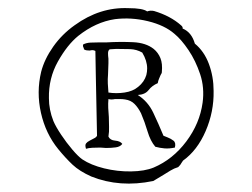

<svg xmlns="http://www.w3.org/2000/svg" viewBox="-20 -779 619 471"><path d="M504 -556Q505 -505 484.5 -457.5Q464 -410 429 -385L425 -379Q424 -377 422.5 -375Q421 -373 419 -371L417 -369Q407 -366 398 -360.5Q389 -355 381 -350Q374 -346 366 -341Q358 -336 356 -335Q274 -318 204 -346Q175 -359 158 -375Q141 -391 123 -413Q92 -451 80.5 -502Q69 -553 81 -603Q89 -634 110.5 -664.5Q132 -695 163 -717Q225 -762 295 -759Q330 -759 341 -751Q349 -754 358 -752Q398 -740 424 -717Q429 -713 428 -709Q450 -700 458 -672Q481 -653 492.5 -622Q504 -591 504 -556ZM477 -527Q482 -564 471 -597Q460 -630 442.5 -656Q425 -682 408 -696Q384 -717 343 -727Q302 -737 262 -732Q215 -725 172 -691Q145 -669 122 -628Q99 -587 100 -538Q100 -510 111 -482Q117 -468 130 -448.5Q143 -429 157.5 -412Q172 -395 182 -388Q203 -374 235.5 -366Q268 -358 301.5 -358.5Q335 -359 357 -368Q404 -388 437 -432Q470 -476 477 -527ZM409 -417Q395 -414 383.5 -415Q372 -416 361 -419Q349 -433 342 -456.5Q335 -480 326 -501Q319 -515 310 -524Q301 -533 287 -535Q281 -536 274.5 -536Q268 -536 262 -536Q258 -535 253.5 -535Q249 -535 246 -536Q245 -525 245.5 -514Q246 -503 247 -492Q247 -480 247.5 -468Q248 -456 246 -444Q250 -435 262.5 -434Q275 -433 280 -426Q275 -419 264 -417.5Q253 -416 240 -416Q236 -416 233 -416.5Q230 -417 226 -417Q216 -417 206.5 -416.5Q197 -416 191 -414Q188 -423 191 -427Q194 -431 200 -434Q205 -437 210.5 -439.5Q216 -442 218 -446Q217 -486 216.5 -522Q216 -558 215 -596L214 -654Q210 -656 207 -656Q204 -656 200 -655Q196 -655 192.5 -655.5Q189 -656 186 -658Q186 -661 184 -664Q183 -667 184 -670Q192 -674 202 -674.5Q212 -675 223 -675Q228 -675 232.5 -675Q237 -675 241 -675Q275 -677 306.5 -675.5Q338 -674 357 -659Q368 -650 373.5 -636.5Q379 -623 377 -602Q377 -600 376 -598.5Q375 -597 374 -595Q372 -590 370 -585.5Q368 -581 367 -575Q353 -569 344.5 -558Q336 -547 318 -546Q343 -530 356 -502.5Q369 -475 381 -446Q384 -445 391 -442Q399 -439 405.5 -434Q412 -429 409 -417ZM341 -611Q341 -630 329 -650Q315 -658 299 -658.5Q283 -659 265 -659Q261 -659 257 -658.5Q253 -658 249 -658Q245 -655 245 -648.5Q245 -642 246 -635Q246 -627 246 -624Q246 -617 245.5 -610Q245 -603 245 -596Q244 -585 244.5 -574Q245 -563 246 -552Q265 -549 285.5 -552Q306 -555 319 -566Q334 -578 339 -595Q341 -603 341 -611Z"/></svg>

Font: Yuji Syuku
Style: Regular
Weight: 400
Designer: Kataoka Yuji
Foundry: Kinuta Font Factory
Version: Version 3.002